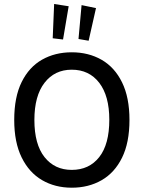

<svg xmlns="http://www.w3.org/2000/svg" viewBox="-20 -904 702 938"><path d="M330.5 13Q249 13 185.5 -24Q122 -61 85.8 -134.8Q49.5 -208.5 49.5 -318Q49.5 -430 85.8 -503.2Q122 -576.5 185.5 -612.5Q249 -648.5 330.5 -648.5Q412.5 -648.5 476.2 -612Q540 -575.5 576.2 -501.8Q612.5 -428 612.5 -318Q612.5 -207 576.2 -133.5Q540 -60 476.2 -23.5Q412.5 13 330.5 13ZM330.5 -74Q415.5 -74 464.8 -136.5Q514 -199 514 -319Q514 -435.5 464.8 -499.5Q415.5 -563.5 330.5 -563.5Q247 -563.5 197.5 -499.5Q148 -435.5 148 -318Q148 -199 197.5 -136.5Q247 -74 330.5 -74ZM413 -705 363.5 -713.5 378.5 -879 449 -864.5ZM288 -711 237.5 -717 244.5 -884.5 315.5 -873.5Z"/></svg>

Font: Karla Medium
Style: Regular
Weight: 500
Designer: Jonathan Pinhorn
Version: Version 2.001